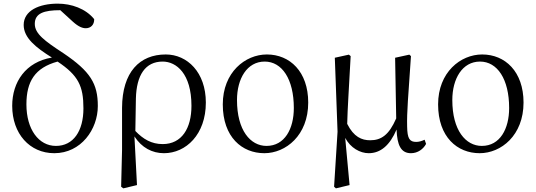

<svg xmlns="http://www.w3.org/2000/svg" viewBox="-20 -827 2941 1054"><path d="M287 -26C193 -26 125 -116 125 -254C125 -380 172 -455 296 -489C410 -413 438 -355 438 -232C438 -108 383 -26 287 -26ZM380 -708C412 -679 434 -672 451 -672C478 -672 498 -691 497 -722C450 -780 372 -807 297 -807C195 -807 110 -769 110 -690C110 -619 177 -566 265 -511C121 -487 47 -377 47 -246C47 -93 143 14 278 14C425 14 517 -117 517 -245C517 -368 476 -435 328 -535C224 -603 171 -642 171 -696C171 -754 221 -771 311 -771Z M726 -286C729 -415 778 -489 873 -489C948 -489 1031 -423 1031 -246C1031 -123 978 -36 873 -36C812 -36 766 -63 723 -108ZM650 -4 645 198 657 207 732 189 718 -78C758 -16 816 14 880 14C1001 14 1110 -89 1110 -264C1110 -430 1008 -528 890 -528C747 -528 651 -432 650 -235Z M1431 14C1549 14 1672 -84 1672 -264C1672 -434 1571 -528 1445 -528C1326 -528 1203 -430 1203 -254C1203 -74 1309 14 1431 14ZM1443 -26C1355 -26 1281 -111 1281 -278C1281 -395 1336 -489 1433 -489C1528 -489 1593 -393 1593 -234C1593 -120 1543 -26 1443 -26Z M2311 -60C2296 -53 2281 -48 2265 -48C2229 -48 2216 -65 2215 -133C2213 -212 2221 -297 2236 -519L2227 -527L2149 -510L2155 -177C2115 -85 2072 -57 2012 -57C1966 -57 1922 -75 1886 -147C1888 -234 1895 -331 1905 -519L1895 -527L1818 -510L1833 -104L1814 198L1824 207L1899 189L1875 -70C1904 -15 1957 14 2004 14C2069 14 2120 -29 2157 -116C2160 -30 2181 14 2236 14C2274 14 2304 -9 2319 -37Z M2613 14C2731 14 2854 -84 2854 -264C2854 -434 2753 -528 2627 -528C2508 -528 2385 -430 2385 -254C2385 -74 2491 14 2613 14ZM2625 -26C2537 -26 2463 -111 2463 -278C2463 -395 2518 -489 2615 -489C2710 -489 2775 -393 2775 -234C2775 -120 2725 -26 2625 -26Z"/></svg>

Font: Source Han Serif K
Style: Regular
Weight: 400
Designer: Ryoko NISHIZUKA 西塚涼子 (kana & ideographs); Frank Grießhammer (Latin, Greek & Cyrillic); Wenlong ZHANG 张文龙 (bopomofo); San
Foundry: Adobe Systems Incorporated
Version: Version 1.001;PS 1.001;hotconv 16.6.54;makeotf.lib2.5.65590